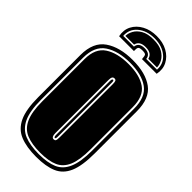

<svg xmlns="http://www.w3.org/2000/svg" viewBox="-244 -801 860 860"><g transform="rotate(45 185.5 -371.5)"><path d="M189 -754Q229 -754 258 -738Q287 -722 301 -695Q315 -668 308 -634H215Q214 -652 210.5 -657.5Q207 -663 189 -663Q171 -663 167 -657Q163 -651 164 -634H70Q63 -668 77 -695Q91 -722 120.5 -738Q150 -754 189 -754ZM189 -740Q140 -740 109.5 -714Q79 -688 82 -648H150Q153 -677 189 -677Q225 -677 228 -648H296Q299 -688 268.5 -714Q238 -740 189 -740ZM189 -733Q226 -733 247.5 -720.5Q269 -708 279 -690Q289 -672 289 -655H234Q228 -684 189 -684Q150 -684 144 -655H89Q89 -672 99 -690Q109 -708 131 -720.5Q153 -733 189 -733ZM189 11Q128 11 87.5 -5.5Q47 -22 27 -64.5Q7 -107 7 -185V-452Q7 -533 57 -567.5Q107 -602 189 -602Q271 -602 317.5 -568Q364 -534 364 -452V-186Q364 -107 345.5 -64.5Q327 -22 288.5 -5.5Q250 11 189 11ZM189 -6Q244 -6 278.5 -21Q313 -36 330 -75.5Q347 -115 347 -186V-452Q347 -525 305 -555Q263 -585 189 -585Q115 -585 69.5 -555Q24 -525 24 -452V-185Q24 -114 42.5 -75Q61 -36 97.5 -21Q134 -6 189 -6ZM189 -15Q136 -15 101.5 -29Q67 -43 50 -80Q33 -117 33 -185V-452Q33 -520 75.5 -548Q118 -576 189 -576Q259 -576 298.5 -548.5Q338 -521 338 -452V-186Q338 -118 322.5 -81Q307 -44 274.5 -29.5Q242 -15 189 -15ZM189 -100Q196 -100 199 -104.5Q202 -109 202 -125V-461Q202 -475 199.5 -480.5Q197 -486 189 -486Q182 -486 178.5 -480.5Q175 -475 175 -461V-125Q175 -100 189 -100ZM189 -108Q183 -108 183 -122V-465Q183 -477 189 -477Q194 -477 194 -465V-122Q194 -108 189 -108Z"/></g></svg>

Font: Alumni Sans Collegiate One
Style: Regular
Weight: 400
Designer: Robert E. Leuschke
Foundry: Robert E. Leuschke
Version: Version 1.100